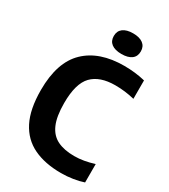

<svg xmlns="http://www.w3.org/2000/svg" viewBox="-229 -1054 1029 1170"><g transform="rotate(30 286.0 -469.0)"><path d="M396 9.5Q283 9.5 202.8 -28.8Q122.5 -67 80 -150.2Q37.5 -233.5 37.5 -368.5Q37.5 -563.5 134 -656.5Q230.5 -749.5 405 -749.5Q483 -749.5 552.5 -732.5V-603Q485.5 -619.5 417 -619.5Q308.5 -619.5 254.2 -563.5Q200 -507.5 200 -370.5Q200 -276 224 -221.5Q248 -167 295.5 -143.8Q343 -120.5 414 -120.5Q447 -120.5 481.5 -126.5Q516 -132.5 552.5 -144V-14.5Q520.5 -3.5 479.2 3Q438 9.5 396 9.5ZM352.5 -803Q307 -803 282.2 -821.5Q257.5 -840 257.5 -875.5Q257.5 -910.5 282.2 -929.2Q307 -948 352.5 -948Q398 -948 422.8 -929.2Q447.5 -910.5 447.5 -875.5Q447.5 -840 422.8 -821.5Q398 -803 352.5 -803Z"/></g></svg>

Font: Encode Sans SemiCondensed SemiCondensed
Style: Bold
Weight: 700
Width: 4
Designer: Multiple Designers
Foundry: Impallari Type
Version: Version 3.000; ttfautohint (v1.8.3) -l 8 -r 50 -G 200 -x 14 